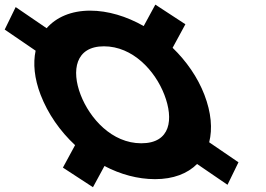

<svg xmlns="http://www.w3.org/2000/svg" viewBox="-234 -821 1149 828"><path d="M794.4 -121.1 668.1 -207.4C682.9 -265.3 677 -335.5 647.5 -412.2C618.3 -488.1 569.8 -557.5 510.4 -614.9L565.5 -716.4L435.9 -801.1L385.7 -708.6C311.7 -750.7 231.4 -775.1 154.9 -775.1C73.7 -775.1 8.9 -747.1 -32.9 -699.3L-166.4 -790.5L-213.7 -693.5L-80.4 -602.4C-92 -547.5 -86 -482.6 -58.9 -412.2C-27.2 -330 25.1 -255.2 89.8 -195.1L37.3 -98.2L166.9 -13.6L216.5 -105.1C285.3 -69 360.1 -48.4 434.9 -48.4C513.2 -48.4 574.7 -72.4 615.9 -113.8L747.1 -24.1ZM113.7 -412.2C73.4 -516.7 90.9 -621.3 214.2 -621.3C338.3 -621.3 434.7 -516.7 474.9 -412.2C515.2 -307.6 502.8 -203.1 375.3 -203.1C248.6 -203.1 153 -310.2 113.7 -412.2Z"/></svg>

Font: Hussar
Style: BdOpOblFour
Weight: 700
Foundry: Cannot Into Space Fonts
Version: Version 2.00